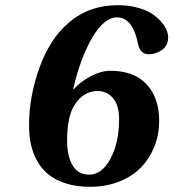

<svg xmlns="http://www.w3.org/2000/svg" viewBox="-20 -700 661 732"><path d="M235.8 -162.1Q235.8 -105.5 256.6 -69.8Q277.3 -34.2 319.8 -34.2Q369.1 -34.2 401.6 -95.7Q434.1 -157.2 434.1 -246.1Q434.1 -297.4 411.4 -325.2Q388.7 -353 351.1 -353Q298.8 -353 264.2 -299.8Q235.8 -256.3 235.8 -162.1ZM90.8 -222.2Q90.8 -332.5 130.6 -442.4Q170.4 -552.2 240.2 -611.8Q318.4 -680.2 429.2 -680.2Q469.7 -680.2 503.4 -671.1Q537.1 -662.1 558.3 -648.2Q579.6 -634.3 594.2 -617.4Q608.9 -600.6 615 -585.4Q621.1 -570.3 621.1 -558.1Q621.1 -526.4 597.9 -509.8Q574.7 -493.2 547.9 -493.2Q513.2 -493.2 505.9 -534.2Q485.8 -633.8 425.8 -633.8Q377.4 -633.8 332 -556.9Q286.6 -480 258.8 -359.9H261.2Q287.6 -389.6 326.9 -409.9Q366.2 -430.2 400.9 -430.2Q490.7 -430.2 538.8 -378.7Q586.9 -327.1 586.9 -238.8Q586.9 -188 569.1 -142.6Q551.3 -97.2 518.6 -62.7Q485.8 -28.3 435.3 -8.1Q384.8 12.2 323.2 12.2Q271.5 12.2 231 -0.7Q190.4 -13.7 164.3 -35.2Q138.2 -56.6 121.3 -87.2Q104.5 -117.7 97.7 -150.6Q90.8 -183.6 90.8 -222.2Z"/></svg>

Font: Linguistics Pro
Style: Bold Italic
Weight: 700
Italic angle: -12°
Designer: Stefan Peev, Context Ltd
Foundry: Stefan Peev, Context Ltd
Version: Version 001.000